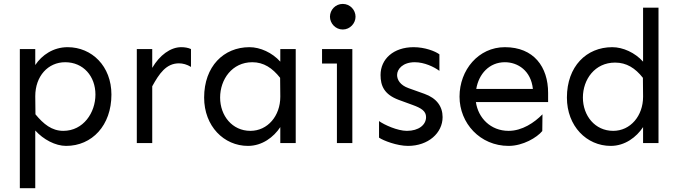

<svg xmlns="http://www.w3.org/2000/svg" viewBox="-20 -743 3522 997"><path d="M318.4 -419.9C413.1 -419.9 475.6 -346.7 475.6 -252C475.6 -158.2 413.1 -63.5 308.6 -63.5C249 -63.5 206.1 -98.6 164.1 -149.4L163.1 -243.2C163.1 -347.7 229.5 -419.9 318.4 -419.9ZM331.1 -498C256.8 -498 197.3 -457 163.1 -405.3V-488.3H83V234.4H163.1V-65.4C205.1 -18.6 267.6 14.6 323.2 14.6C458 14.6 558.6 -91.8 558.6 -252C558.6 -399.4 457 -498 331.1 -498Z M690.4 -488.3V0H770.5V-294.9C806.6 -360.4 842.8 -414.1 909.2 -414.1C929.7 -414.1 951.2 -408.2 971.7 -395.5V-488.3C957 -495.1 939.5 -498 920.9 -498C865.2 -498 808.6 -456.1 770.5 -390.6V-488.3Z M1290 -419.9C1349.6 -419.9 1394.5 -389.6 1434.6 -338.9L1435.5 -245.1V-240.2C1435.5 -141.6 1370.1 -63.5 1280.3 -63.5C1185.5 -63.5 1123 -142.6 1123 -236.3C1123 -331.1 1185.5 -419.9 1290 -419.9ZM1275.4 -498C1141.6 -498 1040 -398.4 1040 -236.3C1040 -87.9 1142.6 14.6 1267.6 14.6C1341.8 14.6 1401.4 -31.2 1435.5 -83V0H1515.6V-488.3H1435.5V-422.9C1393.6 -469.7 1331.1 -498 1275.4 -498Z M1759.8 -722.7C1721.7 -722.7 1693.4 -691.4 1693.4 -656.2C1693.4 -622.1 1721.7 -589.8 1759.8 -589.8C1797.9 -589.8 1826.2 -622.1 1826.2 -656.2C1826.2 -691.4 1797.9 -722.7 1759.8 -722.7ZM1652.3 -488.3V-413.1H1729.5V0H1809.6V-488.3Z M2127.9 -498C2023.4 -498 1956.1 -436.5 1956.1 -353.5C1956.1 -297.9 1974.6 -252.9 2049.8 -224.6L2122.1 -198.2C2168 -181.6 2192.4 -166 2192.4 -134.8C2192.4 -94.7 2154.3 -63.5 2092.8 -63.5C2043.9 -63.5 1975.6 -94.7 1948.2 -114.3V-28.3C1970.7 -12.7 2042 14.6 2098.6 14.6C2204.1 14.6 2278.3 -52.7 2278.3 -134.8C2278.3 -190.4 2247.1 -233.4 2183.6 -255.9L2101.6 -285.2C2057.6 -300.8 2042 -329.1 2042 -353.5C2042 -384.8 2072.3 -419.9 2133.8 -419.9C2183.6 -419.9 2234.4 -395.5 2261.7 -375V-460.9C2239.3 -477.5 2185.5 -498 2127.9 -498Z M2601.6 -419.9C2668.9 -419.9 2737.3 -376 2747.1 -281.2H2453.1C2465.8 -358.4 2520.5 -419.9 2601.6 -419.9ZM2601.6 -498C2464.8 -498 2366.2 -379.9 2366.2 -241.2C2366.2 -103.5 2472.7 14.6 2621.1 14.6C2696.3 14.6 2768.6 -29.3 2795.9 -62.5L2796.9 -149.4C2754.9 -106.4 2691.4 -63.5 2621.1 -63.5C2527.3 -63.5 2462.9 -130.9 2451.2 -212.9H2826.2V-260.7C2826.2 -395.5 2752 -498 2601.6 -498Z M3173.8 -418C3233.4 -418 3278.3 -389.6 3318.4 -338.9L3319.3 -245.1V-240.2C3319.3 -141.6 3253.9 -63.5 3164.1 -63.5C3069.3 -63.5 3006.8 -142.6 3006.8 -236.3C3006.8 -331.1 3069.3 -418 3173.8 -418ZM3319.3 -422.9C3277.3 -469.7 3214.8 -498 3159.2 -498C3025.4 -498 2923.8 -398.4 2923.8 -236.3C2923.8 -87.9 3026.4 14.6 3151.4 14.6C3225.6 14.6 3285.2 -31.2 3319.3 -83V0H3399.4V-703.1H3319.3Z"/></svg>

Font: Sen-gleads
Style: Regular
Weight: 400
Designer: Kosal Sen, Philatype
Foundry: Philatype
Version: Version 1.004; ttfautohint (v1.8.3)